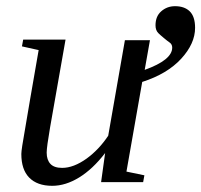

<svg xmlns="http://www.w3.org/2000/svg" viewBox="-20 -587 651 621"><path d="M131 -94V-93Q131 -70 143 -57Q155 -44 181 -44Q218 -44 260 -74Q300 -103 330 -148L384 -457H465L448 -361Q537 -393 537 -433Q537 -444 528 -450Q522 -454 510 -464Q498 -474 492 -480Q483 -489 483 -505Q483 -534 501 -550Q520 -567 546 -567Q576 -567 593 -551Q611 -534 611 -497Q611 -446 566 -397Q521 -348 440 -322L389 -32L447 -20L443 2H307L320 -92Q280 -40 236 -13Q192 14 149 14Q100 14 74 -13Q49 -39 49 -89Q49 -96 52 -116Q53 -121 58.5 -154.5Q64 -188 77.5 -266.5Q91 -345 105 -425L51 -437L55 -459H192L142 -175Q131 -111 131 -94Z"/></svg>

Font: Libra Serif Modern
Style: Italic
Weight: 400
Italic angle: -12°
Designer: Stefan Peev, Context Ltd
Foundry: Stefan Peev, Context Ltd
Version: Version 1.000